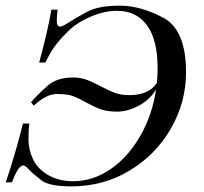

<svg xmlns="http://www.w3.org/2000/svg" viewBox="-30 -642 718 676"><path d="M88.9 -270 79.1 -282.2Q105 -311.5 137.7 -340.3Q170.4 -369.1 226.1 -369.1Q253.9 -369.1 274.9 -361.3Q295.9 -353.5 325.2 -337.9Q354.5 -322.3 375.5 -314.7Q396.5 -307.1 424.8 -307.1Q495.1 -307.1 522.5 -350.6Q524.9 -378.4 524.9 -401.9Q524.9 -502.4 487.3 -553.2Q449.7 -604 381.8 -604Q337.9 -604 289.1 -583.3Q240.2 -562.5 209 -531.2Q177.7 -500 161.1 -476.6Q144.5 -453.1 129.9 -421.9H107.9Q137.7 -530.8 150.9 -607.9H172.9Q169.9 -587.4 169.9 -567.9Q169.9 -548.3 182.1 -548.3Q189 -547.9 212.9 -563.5Q236.8 -579.1 276.9 -600.6Q316.9 -622.1 391.1 -622.1Q464.8 -622.1 544.9 -579.6Q625 -537.1 625 -387.2Q625 -282.7 572.3 -190.4Q519.5 -98.1 427.2 -42Q335 14.2 221.2 14.2Q144 14.2 116 -7.1Q87.9 -28.3 73.2 -43.9Q58.6 -59.6 51.8 -59.6Q34.2 -59.6 12.2 0H-9.8Q22.5 -94.2 50.8 -207H73.2Q70.3 -186.5 70.3 -150.9Q70.3 -115.2 86.4 -81.1Q102.5 -46.9 140.1 -25.4Q177.7 -3.9 227.1 -3.9Q297.4 -3.9 359.4 -46.6Q421.4 -89.4 463.9 -163.3Q506.3 -237.3 519.5 -327.1Q496.6 -289.6 457.5 -269.3Q418.5 -249 382.8 -249Q347.2 -249 324.5 -257.3Q301.8 -265.6 273.4 -281.2Q245.1 -296.9 226.3 -304Q207.5 -311 170.2 -311Q132.8 -311 88.9 -270Z"/></svg>

Font: PlayfairDisplaySC-Italic
Style: Italic
Weight: 400
Italic angle: -14°
Designer: Claus Eggers Sørensen
Foundry: Claus Eggers Sørensen
Version: Version 1.004;PS 001.004;hotconv 1.0.70;makeotf.lib2.5.58329